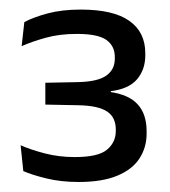

<svg xmlns="http://www.w3.org/2000/svg" viewBox="-20 -728 348 393"><path d="M141 -355.5Q104.4 -355.5 74.5 -362.9Q44.5 -370.3 27.7 -377.8L22.2 -430.7Q42.8 -421.5 71.8 -414Q100.7 -406.5 132.9 -406.5Q181.1 -406.5 199 -421.6Q217 -436.7 217 -459.8V-463.2Q217 -474.9 212.8 -484.1Q208.7 -493.2 199.7 -499.4Q190.6 -505.6 175.9 -508.9Q161.2 -512.2 139.6 -512.6L72.8 -513.9V-558.6L139.2 -559.9Q180 -560.8 197.5 -573.2Q215 -585.6 215 -607.8V-611.5Q215 -633.8 197.9 -646.2Q180.8 -658.6 137 -658.6Q101.7 -658.6 73.2 -650.6Q44.8 -642.7 24.3 -633.5L29.8 -682.8Q48.5 -692.8 77.7 -700.6Q106.9 -708.4 145.2 -708.4Q212.1 -708.4 244.7 -685.3Q277.4 -662.3 277.4 -619.1V-614.9Q277.4 -585.6 260.6 -565.8Q243.8 -546 206.9 -541.4L206.3 -535.1L205 -539.8Q244 -534.3 262 -514.2Q280.1 -494.2 280.1 -459.6V-454.4Q280.1 -426.3 265.6 -403.9Q251.2 -381.4 220.4 -368.5Q189.6 -355.5 141 -355.5Z"/></svg>

Font: Anek Gurmukhi Medium
Style: Regular
Weight: 500
Designer: Sarang Kulkarni (Gurmukhi), Yesha Goshar (Latin)
Foundry: Ek Type
Version: Version 1.003